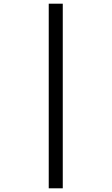

<svg xmlns="http://www.w3.org/2000/svg" viewBox="-20 -780 604 1040"><path d="M244 240V-760H320V240Z"/></svg>

Font: Noto Serif Armenian ExtraBold
Style: Regular
Weight: 800
Version: Version 2.007